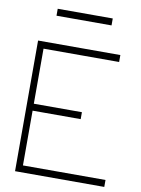

<svg xmlns="http://www.w3.org/2000/svg" viewBox="-94 -920 722 983"><g transform="rotate(10 267.5 -428.5)"><path d="M88.9 -643.1V-356.9H338.9V-320.8H88.9V-36.1H518.1V0H54.2V-679.2H481.9V-643.1ZM411.1 -820.8H125V-856.9H411.1Z"/></g></svg>

Font: RawengulkSans
Style: Regular
Weight: 500
Designer: gluk (gluksza@wp.pl)
Foundry: gluk (gluksza@wp.pl)
Version: Version 0.94